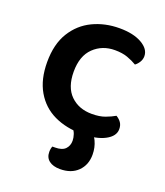

<svg xmlns="http://www.w3.org/2000/svg" viewBox="-128 -575 738 857"><g transform="rotate(20 241.5 -146.0)"><path d="M307 -388Q247 -388 206.5 -349Q166 -310 166 -235Q166 -161 205 -123Q244 -85 306 -85Q343 -85 368.5 -94.5Q394 -104 413 -115Q428 -106 436.5 -93.5Q445 -81 445 -63Q445 -29 404 -7.5Q363 14 296 14Q220 14 162.5 -13.5Q105 -41 72.5 -97Q40 -153 40 -235Q40 -320 74.5 -376Q109 -432 166.5 -459.5Q224 -487 293 -487Q359 -487 399 -464Q439 -441 439 -407Q439 -392 431 -379Q423 -366 412 -358Q392 -370 367 -379Q342 -388 307 -388ZM242 -3 312 -27Q345 -7 358.5 22Q372 51 372 85Q372 134 341 164.5Q310 195 257 195Q224 195 205 180.5Q186 166 186 139Q186 123 191 112H203Q237 112 252 96.5Q267 81 267 57Q267 43 261.5 26.5Q256 10 242 -3Z"/></g></svg>

Font: Baloo Bhaijaan 2 SemiBold
Style: Regular
Weight: 600
Designer: Sanskriti Dholi, Noopur Datye and Ek Type
Foundry: Ek Type
Version: Version 1.700